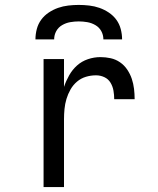

<svg xmlns="http://www.w3.org/2000/svg" viewBox="-20 -760 640 780"><path d="M157 0V-520H240V-407Q248 -431 261 -454Q274 -477 293 -494Q312 -511 337 -519.5Q362 -528 388 -528Q409 -528 429.5 -523.5Q450 -519 467.5 -507Q485 -495 497 -477Q509 -459 515.5 -439.5Q522 -420 524.5 -399Q527 -378 527 -357H444Q444 -374 441 -391.5Q438 -409 429 -424Q420 -439 404 -446.5Q388 -454 370 -454Q349 -454 329 -448Q309 -442 293 -428.5Q277 -415 266.5 -396.5Q256 -378 250 -358Q244 -338 242 -317Q240 -296 240 -276V0ZM124 -600Q124 -621 129.5 -642Q135 -663 147.5 -680Q160 -697 178 -709Q196 -721 216 -728Q236 -735 257.5 -737.5Q279 -740 300 -740Q321 -740 342.5 -737.5Q364 -735 384 -728Q404 -721 422 -709Q440 -697 452.5 -680Q465 -663 470.5 -642Q476 -621 476 -600H400Q400 -618 391.5 -633.5Q383 -649 367.5 -658Q352 -667 334.5 -670Q317 -673 300 -673Q283 -673 265.5 -670Q248 -667 232.5 -658Q217 -649 208.5 -633.5Q200 -618 200 -600Z"/></svg>

Font: Iosevka Extended
Style: Regular
Weight: 400
Width: 7
Monospace: yes
Designer: Belleve Invis
Foundry: Belleve Invis
Version: Version 32.5.0; ttfautohint (v1.8.4)